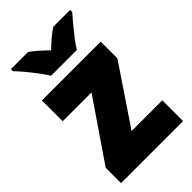

<svg xmlns="http://www.w3.org/2000/svg" viewBox="-231 -847 928 928"><g transform="rotate(-45 233.5 -383.0)"><path d="M445 0H21V-105L230 -411H33V-553H435V-439L235 -142H445ZM149 -606Q136 -627 115.5 -654.5Q95 -682 73 -708.5Q51 -735 34 -752V-766H151Q173 -751 192.5 -733.5Q212 -716 236 -693Q260 -716 281 -734Q302 -752 324 -766H439V-752Q423 -734 401.5 -708Q380 -682 359 -655Q338 -628 325 -606Z"/></g></svg>

Font: Noto Sans Gurmukhi UI SemiCondensed Black
Style: Regular
Weight: 900
Width: 4
Designer: Jelle Bosma - Monotype Design Team
Foundry: Monotype Imaging Inc.
Version: Version 2.004; ttfautohint (v1.8.4.7-5d5b)